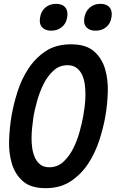

<svg xmlns="http://www.w3.org/2000/svg" viewBox="-20 -971 640 1001"><path d="M237 -99Q280 -99 311 -128Q342 -157 362.5 -198.5Q383 -240 395.5 -286Q408 -332 414 -366Q418 -388 421.5 -416Q425 -444 425.5 -474Q426 -504 422 -532Q418 -560 407.5 -582Q397 -604 378.5 -617.5Q360 -631 332 -631Q289 -631 258 -602Q227 -573 206.5 -531.5Q186 -490 173.5 -444.5Q161 -399 155 -366Q152 -343 148.5 -314.5Q145 -286 144.5 -256.5Q144 -227 148 -199Q152 -171 162.5 -148.5Q173 -126 191 -112.5Q209 -99 237 -99ZM218 10Q140 10 99 -26.5Q58 -63 41.5 -119Q25 -175 27.5 -241Q30 -307 40 -366Q50 -425 70.5 -490.5Q91 -556 127 -611.5Q163 -667 217 -703.5Q271 -740 350 -740Q428 -740 469.5 -704Q511 -668 527.5 -612.5Q544 -557 542 -492Q540 -427 530 -369Q520 -309 498.5 -242Q477 -175 440.5 -119Q404 -63 349.5 -26.5Q295 10 218 10ZM478 -811Q446 -811 430 -829.5Q414 -848 420 -880Q426 -913 448.5 -932Q471 -951 504 -951Q536 -951 551.5 -932Q567 -913 561 -880Q556 -848 533.5 -829.5Q511 -811 478 -811ZM247 -811Q215 -811 199 -829.5Q183 -848 189 -880Q194 -913 217 -932Q240 -951 272 -951Q305 -951 320.5 -932Q336 -913 330 -880Q325 -848 302 -829.5Q279 -811 247 -811Z"/></svg>

Font: Maple Mono NL SemiBold
Style: Italic
Weight: 600
Italic angle: -10°
Monospace: yes
Designer: subframe7536
Version: Version 7.000